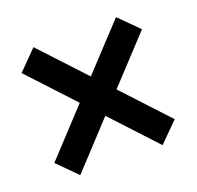

<svg xmlns="http://www.w3.org/2000/svg" viewBox="-91 -641 682 666"><g transform="rotate(-20 249.5 -307.5)"><path d="M27.3 -141.6 181.6 -307.6 27.3 -473.6 96.7 -543.9 249 -380.4 401.4 -543.9 471.7 -473.6 317.4 -307.6 471.7 -141.6 401.4 -71.3 249.5 -234.9 97.7 -71.3Z"/></g></svg>

Font: Reddit Sans Fudge SemiBold
Style: Regular
Weight: 600
Designer: Stephen Hutchings
Foundry: Reddit
Version: Version 1.011